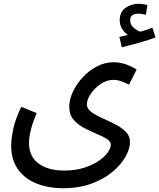

<svg xmlns="http://www.w3.org/2000/svg" viewBox="-20 -761 840 1012"><path d="M39 6Q39 -26 49 -77.5Q59 -129 92 -198L173 -165Q153 -117 143 -78.5Q133 -40 133 -8Q133 64 183.5 101Q234 138 318 138Q377 138 422.5 123.5Q468 109 499.5 87.5Q531 66 547.5 43Q564 20 564 3Q564 -16 542 -29.5Q520 -43 487 -56.5Q454 -70 421.5 -87.5Q389 -105 367 -131Q345 -157 345 -198Q345 -236 364 -277Q383 -318 416 -353.5Q449 -389 491 -411Q533 -433 579 -433Q614 -433 647.5 -420.5Q681 -408 700 -394L660 -315Q644 -323 622 -331.5Q600 -340 578 -340Q542 -340 510 -318Q478 -296 458 -266Q438 -236 438 -211Q438 -188 461 -171Q484 -154 517.5 -139Q551 -124 585 -107Q619 -90 642 -67.5Q665 -45 665 -12Q665 23 641.5 65Q618 107 573.5 144.5Q529 182 463 206.5Q397 231 313 231Q234 231 172 206Q110 181 74.5 131Q39 81 39 6ZM622 -512 609 -567Q624 -570 634.5 -572Q645 -574 654 -577Q636 -589 623.5 -609Q611 -629 611 -653Q611 -698 641.5 -719.5Q672 -741 710 -741Q734 -741 757 -734L749 -683Q740 -685 730.5 -687Q721 -689 711 -689Q666 -689 666 -655Q666 -631 684 -615.5Q702 -600 719 -594Q757 -604 783 -615L800 -564Q764 -550 714 -536Q664 -522 622 -512Z"/></svg>

Font: Noto Sans Arabic UI Cn Md
Style: Regular
Weight: 500
Width: 3
Designer: Monotype Design Team, Nadine Chahine and Nizar Qandah
Foundry: Monotype Imaging Inc.
Version: Version 2.010; ttfautohint (v1.8.4.7-5d5b)